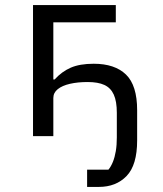

<svg xmlns="http://www.w3.org/2000/svg" viewBox="-20 -536 640 756"><path d="M323 132H407Q417 120 424.5 101.5Q432 83 436 59Q440 35 440 5V-92Q440 -137 428 -163.5Q416 -190 391 -201.5Q366 -213 325 -213Q286 -213 255.5 -206Q225 -199 207.5 -185Q190 -171 190 -150V0H110V-516H436V-448H190V-223H195Q223 -254 258.5 -269.5Q294 -285 349 -285Q432 -285 476 -242.5Q520 -200 520 -102V17Q520 114 478.5 157Q437 200 369 200H323Z"/></svg>

Font: Lilex
Style: Regular
Weight: 400
Monospace: yes
Designer: Mike Abbink, Paul van der Laan, Pieter van Rosmalen, Mikhael Khrustik
Foundry: Mikhael Khrustik
Version: Version 2.510